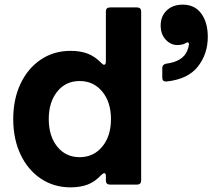

<svg xmlns="http://www.w3.org/2000/svg" viewBox="-20 -795 966 827"><path d="M37 -282Q37 -368 68.5 -434.5Q100 -501 156 -538.5Q212 -576 284 -576Q326 -576 357.5 -564Q389 -552 416 -524Q424 -516 428 -516Q436 -516 436 -530V-745Q436 -763 454 -763H570Q588 -763 588 -745V-18Q588 0 570 0H454Q436 0 436 -18V-38Q436 -49 429 -49Q424 -49 416 -41Q389 -12 357.5 0Q326 12 284 12Q212 12 156 -25.5Q100 -63 68.5 -129.5Q37 -196 37 -282ZM458 -282Q458 -355 420.5 -400.5Q383 -446 323 -446Q263 -446 226.5 -400.5Q190 -355 190 -282Q190 -209 226.5 -163.5Q263 -118 323 -118Q383 -118 420.5 -163.5Q458 -209 458 -282ZM694 -444Q679 -444 679 -461V-502Q679 -510 684 -515Q689 -520 697 -521Q731 -525 754.5 -539.5Q778 -554 787 -578Q792 -589 794 -604Q794 -610 790 -612Q786 -614 781 -610Q767 -601 744 -601Q715 -601 693.5 -624.5Q672 -648 672 -685Q672 -725 698 -750Q724 -775 767 -775Q819 -775 847 -736.5Q875 -698 875 -636Q875 -563 832.5 -508.5Q790 -454 698 -444Z"/></svg>

Font: Open Sauce Two ExtraBold
Style: Regular
Weight: 800
Designer: Alfredo Marco Pradil
Foundry: Creative Sauce Fz LLC
Version: Version 1.477